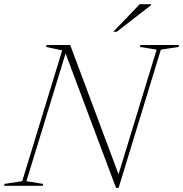

<svg xmlns="http://www.w3.org/2000/svg" viewBox="-52 -904 892 934"><path d="M531.5 -38 515.5 -26.5 710 -662.5 628.5 -675.5 631.5 -685H819L816.5 -675.5L730.5 -662.5L525 10H512.5L261 -660L274.5 -668.5L76.5 -22.5L158 -9.5L155.5 0H-32.5L-29.5 -9.5L56 -22.5L250.5 -659L172 -675.5L175 -685H289.5ZM499 -749.5 627.5 -883.5H683L681.5 -878L516 -749.5Z"/></svg>

Font: Newsreader 36pt ExtraLight
Style: Italic
Weight: 250
Italic angle: -17°
Designer: Hugues Gentile
Foundry: Production Type
Version: Version 1.003